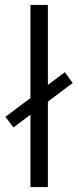

<svg xmlns="http://www.w3.org/2000/svg" viewBox="-20 -762 316 782"><path d="M104 0V-742H175V0ZM35 -243 2 -286 244 -468 276 -424Z"/></svg>

Font: Modern
Style: Small
Weight: 400
Designer: Julieta Ulanovsky
Foundry: Julieta Ulanovsky
Version: Version 8.000